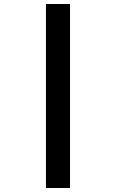

<svg xmlns="http://www.w3.org/2000/svg" viewBox="-20 -812 580 957"><path d="M209 -792V125H329V-792Z"/></svg>

Font: Noto Sans Bengali UI ExtraBold
Style: Regular
Weight: 800
Designer: Jelle Bosma - Monotype Design Team
Foundry: Monotype Imaging Inc.
Version: Version 2.003